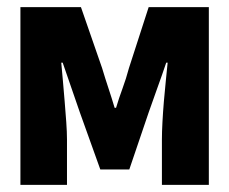

<svg xmlns="http://www.w3.org/2000/svg" viewBox="-20 -516 640 536"><path d="M37 0V-496H206L265 -326Q274 -296 283 -269Q292 -242 300 -215H304Q312 -242 322 -269Q332 -296 340 -326L395 -496H563V0H432V-127Q432 -147 433.5 -175Q435 -203 437.5 -233Q440 -263 443 -291.5Q446 -320 448 -341H444Q433 -308 419.5 -271Q406 -234 395 -202L341 -43H260L203 -202Q192 -234 179 -271.5Q166 -309 155 -341H151Q153 -320 155.5 -291.5Q158 -263 160.5 -233Q163 -203 165 -175Q167 -147 167 -127V0Z"/></svg>

Font: Source Code Pro
Style: Bold
Weight: 700
Monospace: yes
Designer: Paul D. Hunt, Teo Tuominen
Foundry: Adobe Systems Incorporated
Version: Version 2.030;PS 1.000;hotconv 16.6.51;makeotf.lib2.5.65220